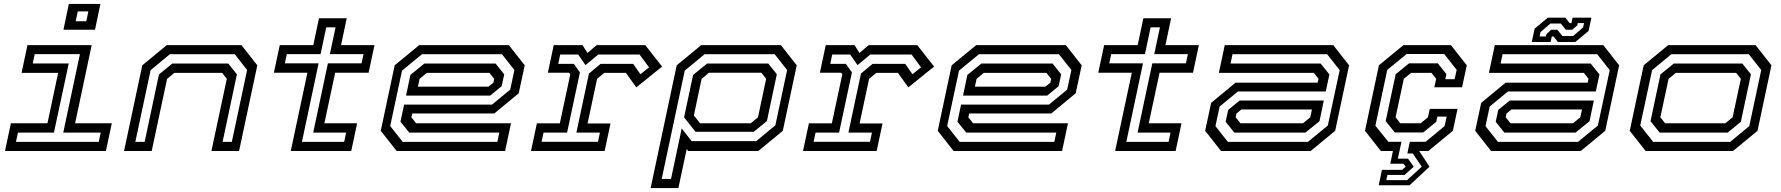

<svg xmlns="http://www.w3.org/2000/svg" viewBox="-20 -770 9080 979"><path d="M303.5 -618.5 331 -750H492L464.5 -618.5ZM366 -661.5H420L430.5 -712H376.5ZM5.5 0 35.5 -141.5H222L276.5 -398.5H90L120 -540H447.5L363 -141.5H550L520 0ZM61.5 -46.5H483.5L493.5 -94H302.5L387.5 -494H157L147 -446.5H330.5L255 -94H71.5Z M612.5 0 705.5 -437 830.5 -540H1211L1292 -437L1199 0H1058L1136.5 -368L1112.5 -398.5H869L832 -368L753.5 0ZM670 -46.5H717.5L790.5 -390.5L858.5 -446H1144L1188 -391L1115 -46.5H1162L1240 -413L1177 -493.5H846L748 -412.5Z M1462.5 0 1547.5 -399H1376.5L1406.5 -540H1577.5L1606.5 -677H1748L1719 -540H1889.5L1859.5 -399H1689L1634 -141.5H1801L1771 0ZM1519.5 -46.5H1735L1745 -94H1577L1652 -447H1823.5L1833.5 -494H1662L1691 -630.5H1643.5L1614.5 -494H1442.5L1432.5 -447H1604.5Z M2574.5 -540 2655.5 -437 2625 -294.5 2500.5 -191.5H2082L2077.5 -172L2101.5 -141.5H2585.5L2555.5 0H2002.5L1921.5 -103L1992.5 -437L2117.5 -540ZM2539.5 -493.5H2131.5L2030 -410L1969.5 -127.5L2033.5 -46.5H2516L2526 -94H2066.5L2022 -149.5L2040.5 -236.5H2488.5L2581.5 -313L2603 -413ZM2507 -446 2551 -391 2538 -330.5 2479.5 -282.5H2050.5L2072.5 -388L2144 -446ZM2475.5 -398.5H2156.5L2119.5 -368L2111 -328H2470.5L2496 -349L2500 -368Z M2687.5 0 2717.5 -141H2834.5L2888 -391.5L2882 -399H2773.5L2803.5 -540H2950L2975.5 -500L3022.5 -540H3270L3356 -430.5L3224.5 -324.5L3171.5 -398.5H3061.5L3024.5 -368L2976 -140.5H3093L3063 0ZM2741.5 -47H3029L3039 -94H2919L2983 -395L3042.5 -444.5H3208.5L3245.5 -391.5L3289.5 -426.5L3241 -492H3030.5L2965.5 -438L2928 -492H2836.5L2826.5 -444.5H2906L2937 -401L2871.5 -94H2751.5Z M3297.5 189 3430.5 -437 3555.5 -540H3961.5L4042.5 -437L3971.5 -103L3846.5 0H3488.5L3481.5 -10L3439 189ZM3354 142.5H3401.5L3456 -115L3506.5 -50.5H3836L3933.5 -131L3993.5 -413L3930 -493.5H3572.5L3471.5 -410ZM3526.5 -98 3468 -171.5 3514 -388 3585.5 -446H3897.5L3941 -391.5L3890.5 -153L3823.5 -98ZM3549.5 -141.5H3808L3845 -172L3886.5 -368L3862.5 -399H3594.5L3557.5 -368L3518 -181.5Z M4074.5 0 4104.5 -141H4221.5L4275 -391.5L4269 -399H4160.5L4190.5 -540H4337L4362.5 -500L4409.5 -540H4657L4743 -430.5L4611.5 -324.5L4558.5 -398.5H4448.5L4411.5 -368L4363 -140.5H4480L4450 0ZM4128.5 -47H4416L4426 -94H4306L4370 -395L4429.5 -444.5H4595.5L4632.5 -391.5L4676.5 -426.5L4628 -492H4417.5L4352.5 -438L4315 -492H4223.5L4213.5 -444.5H4293L4324 -401L4258.5 -94H4138.5Z M5414.5 -540 5495.5 -437 5465 -294.5 5340.5 -191.5H4922L4917.5 -172L4941.5 -141.5H5425.5L5395.5 0H4842.5L4761.5 -103L4832.5 -437L4957.5 -540ZM5379.5 -493.5H4971.5L4870 -410L4809.5 -127.5L4873.5 -46.5H5356L5366 -94H4906.5L4862 -149.5L4880.5 -236.5H5328.5L5421.5 -313L5443 -413ZM5347 -446 5391 -391 5378 -330.5 5319.5 -282.5H4890.5L4912.5 -388L4984 -446ZM5315.5 -398.5H4996.5L4959.5 -368L4951 -328H5310.5L5336 -349L5340 -368Z M5666 0 5751 -399H5580L5610 -540H5781L5810 -677H5951.5L5922.5 -540H6093L6063 -399H5892.5L5837.5 -141.5H6004.5L5974.5 0ZM5723 -46.5H5938.5L5948.5 -94H5780.5L5855.5 -447H6027L6037 -494H5865.5L5894.5 -630.5H5847L5818 -494H5646L5636 -447H5808Z M6206 0 6125 -103 6155.5 -245.5 6280 -348.5H6698.5L6703 -368L6679 -398.5H6195L6225 -540H6778L6859 -437L6788 -103L6663 0ZM6241 -46.5H6649L6750.5 -130L6811 -412.5L6747 -493.5H6264.5L6254.5 -446H6714L6758.5 -390.5L6740 -303.5H6292L6199 -227L6177.5 -127ZM6273.5 -94 6229.5 -149 6242.5 -209.5 6301 -257.5H6730L6708 -152L6636.5 -94ZM6305 -141.5H6624L6661 -172L6669.5 -212H6310L6284.5 -191L6280.5 -172Z M7010 174.5 7026.5 96H7129L7147.5 80L7136 65H7069L7082.5 0H7021L6940 -103L7011 -437L7136 -540H7378L7459 -437L7435 -325H7293.5L7303 -368L7279 -398.5H7175L7138 -368L7096 -172L7120 -141.5H7224L7261 -172L7270.5 -215H7412L7388 -103L7263 0H7216.5L7269 80L7167.5 174.5ZM7048.5 148.5H7154.5L7229.5 80L7183.5 12.5H7156L7168.5 -47H7249L7346 -127L7356.5 -175.5H7309L7303.5 -149L7236.5 -94.5H7092L7045.5 -152.5L7096.5 -391.5L7164.5 -447H7311.5L7355 -392L7349.5 -366H7397L7407.5 -414L7344 -494.5H7152L7053.5 -413.5L6993 -129L7059 -47H7126L7107.5 39H7159.5L7188.5 80L7142 122H7054.5Z M7583 0 7502 -103 7532.5 -245.5 7657 -348.5H8075.5L8080 -368L8056 -398.5H7572L7602 -540H8155L8236 -437L8165 -103L8040 0ZM7618 -46.5H8026L8127.5 -130L8188 -412.5L8124 -493.5H7641.5L7631.5 -446H8091L8135.5 -390.5L8117 -303.5H7669L7576 -227L7554.5 -127ZM7650.5 -94 7606.5 -149 7619.5 -209.5 7678 -257.5H8107L8085 -152L8013.5 -94ZM7682 -141.5H8001L8038 -172L8046.5 -212H7687L7661.5 -191L7657.5 -172ZM7790.5 -556 7805 -624 7872.5 -680H7961.5L7983.5 -652H7992.5L7998.5 -680H8094.5L8080 -612L8012.5 -556H7923.5L7901.5 -584H7892.5L7886.5 -556ZM7830.5 -584H7862.5L7865 -596L7890 -618.5H7920.5L7946.5 -586.5H8001.5L8052 -630L8057 -652.5H8025L8022.5 -640.5L7997 -618.5H7964L7938.5 -650H7885.5L7835 -606.5Z M8371 0 8290 -103 8361 -437 8486 -540H8931.5L9012.5 -437L8941.5 -103L8816.5 0ZM8409.5 -46.5H8802L8899.5 -127L8960.5 -413L8897 -493.5H8502L8404 -412.5L8343.5 -130ZM8442.5 -94 8396 -152 8446.5 -390.5 8514.5 -446H8864L8908 -391L8856.5 -149L8789.5 -94ZM8470 -141.5H8777.5L8814.5 -172L8856.5 -368L8832.5 -398.5H8525L8488 -368L8446 -172Z"/></svg>

Font: Tourney Expanded Medium
Style: Italic
Weight: 500
Width: 7
Italic angle: -12°
Designer: Tyler Finck
Foundry: Etcetera Type Co
Version: Version 1.010; ttfautohint (v1.8.3)